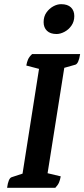

<svg xmlns="http://www.w3.org/2000/svg" viewBox="-20 -900 404 920"><path d="M14 0Q20 -46 36 -51L88 -68L167 -570L106 -586Q109 -603 114.5 -615.5Q120 -628 134 -641H364Q357 -595 341 -590L288 -575L208 -70L271 -55Q268 -38 263 -26Q258 -14 245 0ZM251 -737Q221 -737 205 -752.5Q189 -768 189 -794Q189 -821 202.5 -840Q216 -859 235 -869.5Q254 -880 273 -880Q304 -880 320 -864.5Q336 -849 336 -823Q336 -797 322.5 -777.5Q309 -758 289 -747.5Q269 -737 251 -737Z"/></svg>

Font: Petrona
Style: Bold Italic
Weight: 700
Italic angle: -9°
Designer: Ringo R. Seeber
Foundry: Ringo R. Seeber
Version: Version 2.001; ttfautohint (v1.8.3)